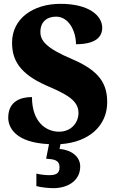

<svg xmlns="http://www.w3.org/2000/svg" viewBox="-20 -744 608 1003"><path d="M258 239C338 239 399 197 399 126C399 73 352 39 291 34L296 9C446 -1 540 -88 540 -210C540 -306 500 -374 357 -435C217 -494 191 -534 191 -577C191 -632 227 -657 273 -657C340 -657 377 -580 377 -513C478 -513 514 -550 514 -599C514 -660 448 -724 296 -724C153 -724 43 -647 43 -521C43 -430 83 -358 225 -296C327 -252 390 -220 390 -154C390 -104 353 -56 288 -56C222 -56 147 -105 147 -237C85 -237 23 -213 23 -129C23 -78 60 1 236 9L221 85C261 88 291 91 291 130C291 165 269 171 234 171C217 171 192 168 170 163V228C192 235 239 239 258 239Z"/></svg>

Font: Noto Serif Georgian SemiCondensed Black
Style: Regular
Weight: 900
Width: 4
Designer: Monotype Design Team, Akaki Razmadze
Foundry: Google LLC
Version: Version 2.003